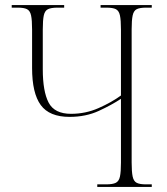

<svg xmlns="http://www.w3.org/2000/svg" viewBox="-20 -734 656 754"><path d="M362 0V-10H397Q422 -10 434.5 -16Q447 -22 451 -40.5Q455 -59 455 -95V-346Q419 -322 368 -298.5Q317 -275 253 -275Q174 -275 140 -321.5Q106 -368 106 -467V-618Q106 -655 102 -673.5Q98 -692 86 -698Q74 -704 50 -704H26V-714H232V-704H206Q181 -704 168.5 -698Q156 -692 152 -673.5Q148 -655 148 -618V-462Q148 -375 171 -331Q194 -287 259 -287Q316 -287 367 -309.5Q418 -332 455 -359V-618Q455 -655 451 -673.5Q447 -692 435 -698Q423 -704 398 -704H375V-714H576V-704H554Q529 -704 517 -698Q505 -692 501 -673.5Q497 -655 497 -619V-96Q497 -59 501 -40.5Q505 -22 517 -16Q529 -10 553 -10H576V0Z"/></svg>

Font: Noto Serif Display Condensed ExtraLight
Style: Regular
Weight: 200
Width: 3
Designer: Monotype Design Team
Foundry: Monotype Imaging Inc.
Version: Version 2.009